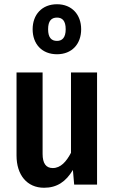

<svg xmlns="http://www.w3.org/2000/svg" viewBox="-20 -871 540 906"><path d="M249 -851C178 -851 134 -802 134 -733C134 -663 178 -615 249 -615C319 -615 363 -663 363 -733C363 -802 319 -851 249 -851ZM249 -788C274 -788 290 -773 290 -733C290 -693 273 -678 249 -678C223 -678 207 -693 207 -733C207 -773 223 -788 249 -788ZM438 -529H315V-150C293 -108 266 -78 229 -78C197 -78 181 -100 181 -145V-529H58V-137C58 -46 107 15 188 15C249 15 291 -14 324 -69L330 0H438Z"/></svg>

Font: Fira Sans Condensed Medium
Style: Regular
Weight: 500
Width: 3
Designer: Carrois Corporate & Edenspiekermann AG
Foundry: Carrois Corporate GbR & Edenspiekermann AG
Version: Version 4.202;PS 004.202;hotconv 1.0.88;makeotf.lib2.5.64775